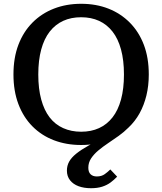

<svg xmlns="http://www.w3.org/2000/svg" viewBox="-20 -748 856 1013"><path d="M408 -53Q461 -53 502.5 -72Q544 -91 573.5 -128.5Q603 -166 618.5 -223Q634 -280 634 -355Q634 -430 618.5 -487Q603 -544 573.5 -581.5Q544 -619 502.5 -638Q461 -657 408 -657Q355 -657 313.5 -638Q272 -619 242.5 -581.5Q213 -544 197.5 -487Q182 -430 182 -355Q182 -280 197.5 -223Q213 -166 242 -128.5Q271 -91 313.5 -72Q356 -53 408 -53ZM658 -75Q634 -51 606 -31Q578 -11 549.5 8Q521 27 498 46.5Q475 66 460.5 88Q446 110 446 137Q446 160 458 171.5Q470 183 491 183Q516 183 533 170.5Q550 158 562 146L598 184Q582 201 563 215Q544 229 519 237Q494 245 460 245Q423 245 394.5 234.5Q366 224 349.5 203Q333 182 333 152Q333 126 345 104.5Q357 83 382.5 62.5Q408 42 449 19Q490 -4 547 -32L531 -1Q513 5 492.5 9Q472 13 451 15Q430 17 408 17Q330 17 264.5 -8Q199 -33 151 -81.5Q103 -130 77 -199Q51 -268 51 -355Q51 -443 77 -511.5Q103 -580 151 -628.5Q199 -677 264.5 -702.5Q330 -728 408 -728Q487 -728 552 -702.5Q617 -677 665 -628.5Q713 -580 739 -511.5Q765 -443 765 -355Q765 -296 752.5 -244.5Q740 -193 716.5 -150.5Q693 -108 658 -75Z"/></svg>

Font: Roboto Serif Medium
Style: Regular
Weight: 500
Designer: Greg Gazdowicz
Foundry: Commercial Type
Version: Version 1.008